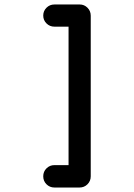

<svg xmlns="http://www.w3.org/2000/svg" viewBox="-20 -768 600 857"><path d="M223 -649Q202 -649 187.5 -663.5Q173 -678 173 -698.5Q173 -719 187.5 -733.5Q202 -748 223 -748H336Q356 -748 370.5 -733.5Q385 -719 385 -698V19Q385 40 370.5 54.5Q356 69 335 69H223Q202 69 187.5 54.5Q173 40 173 19Q173 -2 187.5 -16.5Q202 -31 223 -31H286V-649Z"/></svg>

Font: Brass Mono
Style: Bold
Weight: 700
Monospace: yes
Version: Version 1.100; ttfautohint (v1.8.3) -l 8 -r 50 -G 200 -x 14 